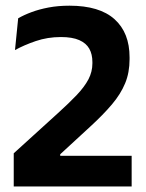

<svg xmlns="http://www.w3.org/2000/svg" viewBox="-20 -672 527 692"><path d="M29.5 0V-119.5L187.5 -263Q229 -300.5 256.8 -329.8Q284.5 -359 298.8 -386.2Q313 -413.5 313 -443.5V-448.5Q313 -476.5 301.8 -496.5Q290.5 -516.5 265.5 -527.5Q240.5 -538.5 199.5 -538.5Q151.5 -538.5 109 -524Q66.5 -509.5 34 -491.5L45.5 -606Q66 -618 93.5 -628.2Q121 -638.5 155.2 -645Q189.5 -651.5 230.5 -651.5Q338.5 -651.5 392.8 -602.8Q447 -554 447 -465.5V-458.5Q447 -410.5 431 -371.8Q415 -333 383.5 -295.8Q352 -258.5 304.5 -215L197 -116V-90L141.5 -110.5H454.5V0Z"/></svg>

Font: Anek Odia Medium SemiBold
Style: Regular
Weight: 600
Version: Version 1.003